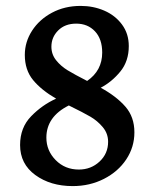

<svg xmlns="http://www.w3.org/2000/svg" viewBox="-20 -618 523 650"><path d="M48 -127Q48 -186 85.5 -224.5Q123 -263 170 -284Q120 -313 92 -347Q64 -381 64 -432Q64 -476 88.5 -514Q113 -552 156 -575Q199 -598 253 -598Q296 -598 333 -582Q370 -566 393 -535Q416 -504 416 -462Q416 -411 387.5 -376Q359 -341 321 -321Q374 -292 404.5 -257Q435 -222 435 -170Q435 -120 407.5 -78.5Q380 -37 332 -12.5Q284 12 226 12Q151 12 99.5 -25.5Q48 -63 48 -127ZM326 -440Q326 -486 301.5 -512Q277 -538 238 -538Q200 -538 177 -515Q154 -492 154 -460Q154 -434 170 -414Q186 -394 209 -380Q232 -366 275 -344Q326 -379 326 -440ZM346 -138Q346 -166 328 -187.5Q310 -209 286 -223Q262 -237 213 -261Q137 -223 137 -152Q137 -108 168.5 -76Q200 -44 247 -44Q288 -44 317 -71Q346 -98 346 -138Z"/></svg>

Font: Alegreya SC Medium
Style: Regular
Weight: 500
Designer: Juan Pablo del Peral
Foundry: Huerta Tipografica
Version: Version 2.007; ttfautohint (v1.6)